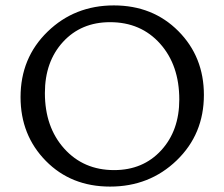

<svg xmlns="http://www.w3.org/2000/svg" viewBox="-20 -684 829 710"><path d="M387 6Q243 6 149.5 -89Q56 -184 56 -325Q56 -470 156 -567Q256 -664 401 -664Q545 -664 639.5 -569Q734 -474 734 -333Q734 -188 633.5 -91Q533 6 387 6ZM402 -55Q509 -55 576 -128Q643 -201 643 -316Q643 -443 572 -522.5Q501 -602 387 -602Q280 -602 213 -529Q146 -456 146 -340Q146 -214 217.5 -134.5Q289 -55 402 -55Z"/></svg>

Font: EauTestInfant Medium
Style: Regular
Weight: 500
Designer: Christian Thalmann (Catharsis Fonts)
Version: Version 0.001;PS 000.001;hotconv 1.0.88;makeotf.lib2.5.64775